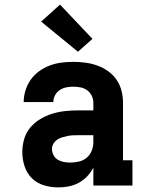

<svg xmlns="http://www.w3.org/2000/svg" viewBox="-20 -807 640 835"><path d="M234 8Q234 8 234 8Q234 8 234 8H233Q202 8 171.5 -1Q141 -10 119 -31.5Q97 -53 87 -83.5Q77 -114 77 -145Q77 -174 85 -202Q93 -230 111.5 -252Q130 -274 155 -289Q180 -304 207.5 -312.5Q235 -321 264 -324Q293 -327 321 -327H386V-360Q386 -376 379 -390.5Q372 -405 359 -414.5Q346 -424 330 -427Q314 -430 298 -430Q283 -430 268 -427Q253 -424 240 -415.5Q227 -407 219.5 -393Q212 -379 212 -363H83Q83 -363 83 -363Q83 -363 83 -363Q83 -389 91 -414.5Q99 -440 114 -461Q129 -482 150.5 -497.5Q172 -513 196 -522Q220 -531 246 -534.5Q272 -538 298 -538Q325 -538 351.5 -534.5Q378 -531 403 -522Q428 -513 450 -497.5Q472 -482 487 -460Q502 -438 508.5 -412Q515 -386 515 -360V-110H556V0H386V-78Q375 -57 359 -40Q343 -23 322.5 -12Q302 -1 279.5 3.5Q257 8 234 8ZM286 -100Q305 -100 324 -104.5Q343 -109 357.5 -121.5Q372 -134 379 -152Q386 -170 386 -189V-219H321Q309 -219 297 -218.5Q285 -218 273 -215.5Q261 -213 249.5 -209.5Q238 -206 228 -199Q218 -192 212 -181.5Q206 -171 206 -159Q206 -145 213 -132Q220 -119 232 -112Q244 -105 258 -102.5Q272 -100 286 -100ZM319 -582 159 -713 241 -787 382 -638Z"/></svg>

Font: Iosevka Curly Slab XBdEx
Style: Regular
Weight: 800
Width: 7
Monospace: yes
Designer: Belleve Invis
Foundry: Belleve Invis
Version: Version 11.0.0; ttfautohint (v1.8.3)